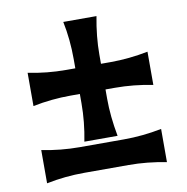

<svg xmlns="http://www.w3.org/2000/svg" viewBox="-71 -738 714 734"><g transform="rotate(-10 286.5 -371.5)"><path d="M53.7 -202.1Q127 -187.5 200.2 -187.5H372.6Q444.8 -187.5 519 -202.1V-73.2Q445.3 -87.9 372.6 -87.9H200.2Q127 -87.9 53.7 -73.2ZM221.7 -669.9H350.6Q335.9 -592.8 335.9 -523.4V-487.3H372.6Q444.8 -487.3 519 -502V-373Q445.3 -387.7 372.6 -387.7H335.9V-351.6Q335.9 -283.2 350.6 -205.1H221.7Q236.3 -279.3 236.3 -351.6V-387.7H200.2Q127 -387.7 53.7 -373V-502Q127 -487.3 200.2 -487.3H236.3V-523.4Q236.3 -599.6 221.7 -669.9Z"/></g></svg>

Font: Classica
Style: Bold
Weight: 700
Designer: Wojciech Kalinowski "wmk69" (wmk69@o2.pl)
Foundry: Wojciech Kalinowski "wmk69" (wmk69@o2.pl)
Version: Version 2.1.1; 2021-05-14